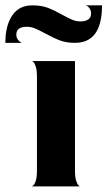

<svg xmlns="http://www.w3.org/2000/svg" viewBox="-71 -696 401 717"><path d="M229 0H46Q46 2 52 -2.5Q58 -7 62.5 -20.5Q67 -34 67 -60V-408Q67 -434 62.5 -447.5Q58 -461 52.5 -465.5Q47 -470 47 -468H209V-60Q209 -34 213.5 -20.5Q218 -7 223.5 -2.5Q229 2 229 0ZM249 -676Q251 -676 255.5 -673Q260 -670 264.5 -663Q269 -656 269 -645Q269 -630 258 -623Q247 -616 230 -616Q214 -616 199.5 -622Q185 -628 163 -640Q133 -657 108.5 -666.5Q84 -676 49 -676Q0 -676 -25.5 -638Q-51 -600 -51 -536H10Q8 -537 3.5 -540Q-1 -543 -5.5 -550Q-10 -557 -10 -567Q-10 -596 29 -596Q45 -596 59.5 -590Q74 -584 98 -571Q129 -554 153 -545Q177 -536 209 -536Q310 -536 310 -676Z"/></svg>

Font: Red Rose Bold
Style: Regular
Weight: 700
Designer: jaikishan Patel
Version: Version 1.000